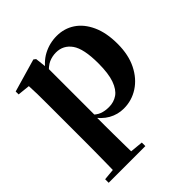

<svg xmlns="http://www.w3.org/2000/svg" viewBox="-217 -706 1114 1114"><g transform="rotate(-45 340.0 -149.0)"><path d="M36 259V230L144 220H235L337 230V259ZM105 259Q106 215 106.5 171.5Q107 128 107.5 86.5Q108 45 108 10V-314Q108 -364 107.5 -396.5Q107 -429 105 -465L29 -473V-497L233 -556L246 -546L255 -467L257 -462V-75L255 -61V10Q255 44 255.5 85.5Q256 127 256.5 171Q257 215 258 259ZM403 17Q354 17 311 -7Q268 -31 232 -84H220L240 -96Q265 -69 290 -59.5Q315 -50 348 -50Q388 -50 418.5 -71Q449 -92 466.5 -141Q484 -190 484 -273Q484 -393 449 -442.5Q414 -492 354 -492Q324 -492 296 -480Q268 -468 232 -427L217 -441H224Q262 -502 314 -529.5Q366 -557 425 -557Q487 -557 536 -524.5Q585 -492 614 -428.5Q643 -365 643 -274Q643 -184 610.5 -119Q578 -54 523.5 -18.5Q469 17 403 17Z"/></g></svg>

Font: Noto Serif TC ExtraBold
Style: Regular
Weight: 800
Designer: Ryoko NISHIZUKA 西塚涼子 (kana & ideographs); Frank Grießhammer (Latin, Greek & Cyrillic); Wenlong ZHANG 张文龙 (bopomofo); San
Foundry: Adobe
Version: Version 2.002-H1;hotconv 1.1.0;makeotfexe 2.6.0